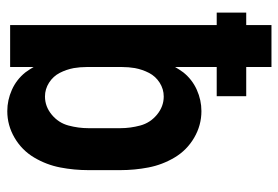

<svg xmlns="http://www.w3.org/2000/svg" viewBox="-142 -634 783 540"><g transform="rotate(90 250.0 -363.5)"><path d="M292 8Q261 8 232 -5Q203 -18 183 -43Q175 -54 168 -66V0H50V-581H15V-664H50V-735H168V-664H250V-581H168V-464Q175 -476 183 -487Q203 -512 232 -525Q261 -538 292 -538Q332 -538 367 -517.5Q402 -497 422.5 -462.5Q443 -428 450.5 -389Q458 -350 458 -310V-220Q458 -180 450.5 -141Q443 -102 422.5 -67.5Q402 -33 367 -12.5Q332 8 292 8ZM251 -98Q279 -98 302 -117Q325 -136 332.5 -164Q340 -192 340 -220V-310Q340 -338 332.5 -366Q325 -394 302 -413Q279 -432 251 -432Q230 -432 212 -420.5Q194 -409 184.5 -390.5Q175 -372 171 -351Q168 -333 168 -315V-215Q168 -197 171 -179Q175 -158 184.5 -139.5Q194 -121 212 -109.5Q230 -98 251 -98Z"/></g></svg>

Font: Iosevka SS01
Style: Bold
Weight: 700
Monospace: yes
Designer: Belleve Invis
Foundry: Belleve Invis
Version: 2.3.3; ttfautohint (v1.8.3)